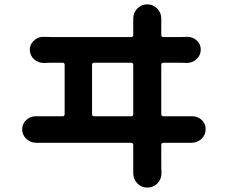

<svg xmlns="http://www.w3.org/2000/svg" viewBox="-20 -810 1040 883"><path d="M403.3 -285.2Q403.3 -275.4 413.1 -275.4H583Q592.8 -275.4 592.8 -285.2V-511.7Q592.8 -521.5 583 -521.5H413.1Q403.3 -521.5 403.3 -511.7ZM721.7 -285.2Q721.7 -275.4 731.4 -275.4H833Q845.7 -275.4 859.4 -275.4Q861.3 -275.4 863.3 -275.4Q887.7 -275.4 906.2 -259.8Q925.8 -242.2 925.8 -215.8Q925.8 -189.5 906.2 -170.9Q886.7 -153.3 860.4 -153.3Q860.4 -153.3 859.4 -153.3Q849.6 -153.3 833 -153.3H731.4Q721.7 -153.3 721.7 -143.6V-42L722.7 -12.7Q722.7 13.7 704.1 33.2Q685.5 52.7 657.7 52.7Q629.9 52.7 611.3 33.2Q592.8 13.7 592.8 -13.7V-40V-143.6Q592.8 -153.3 583 -153.3H179.7Q159.2 -153.3 148.4 -153.3Q147.5 -153.3 147.5 -153.3Q121.1 -153.3 101.6 -170.9Q82 -188.5 82 -215.8Q82 -241.2 101.6 -258.8Q120.1 -275.4 144.5 -275.4Q146.5 -275.4 148.4 -275.4Q164.1 -275.4 179.7 -275.4H267.6Q277.3 -275.4 277.3 -285.2V-511.7Q277.3 -521.5 267.6 -521.5H215.8Q193.4 -521.5 181.6 -520.5Q181.6 -520.5 180.7 -520.5Q155.3 -520.5 135.7 -538.1Q117.2 -555.7 117.2 -582Q117.2 -607.4 136.7 -624Q154.3 -640.6 178.7 -640.6Q180.7 -640.6 181.6 -640.6Q197.3 -639.6 215.8 -639.6H583Q592.8 -639.6 592.8 -649.4V-711.9V-724.6Q592.8 -751 610.4 -769.5Q629.9 -790 657.2 -790Q684.6 -790 704.1 -769.5Q721.7 -751 721.7 -723.6V-711.9V-649.4Q721.7 -639.6 731.4 -639.6H809.6Q824.2 -639.6 837.9 -640.6Q839.8 -640.6 841.8 -640.6Q865.2 -640.6 883.8 -625Q903.3 -607.4 903.3 -582Q903.3 -555.7 883.8 -538.1Q865.2 -520.5 838.9 -520.5Q838.9 -520.5 837.9 -520.5Q827.1 -521.5 809.6 -521.5H731.4Q721.7 -521.5 721.7 -511.7Z"/></svg>

Font: Gen Jyuu GothicX Bold
Style: Bold
Weight: 700
Designer: Ryoko NISHIZUKA (kana &amp; ideographs); Paul D. Hunt (Latin, Greek &amp; Cyrillic); Wenlong ZHANG (bopomofo); Sandoll C
Version: Version 1.058.20140828